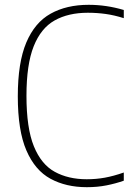

<svg xmlns="http://www.w3.org/2000/svg" viewBox="-20 -769 548 798"><path d="M341 9Q254.5 9 190 -26Q125.5 -61 89.8 -143.5Q54 -226 54 -369Q54 -508.5 89.2 -592Q124.5 -675.5 190.5 -712.2Q256.5 -749 348.5 -749Q422 -749 494.5 -727.5V-693.5Q455 -706 418.8 -711Q382.5 -716 345 -716Q264 -716 207 -684Q150 -652 120 -576.5Q90 -501 90 -371Q90 -236.5 120.8 -161Q151.5 -85.5 207.8 -54.8Q264 -24 340.5 -24Q379.5 -24 415.5 -30.5Q451.5 -37 494.5 -52V-18Q460.5 -6 422.5 1.5Q384.5 9 341 9Z"/></svg>

Font: Encode Sans SemiCondensed SemiCondensed Thin
Style: Regular
Weight: 100
Width: 4
Designer: Multiple Designers
Foundry: Impallari Type
Version: Version 3.000; ttfautohint (v1.8.3) -l 8 -r 50 -G 200 -x 14 